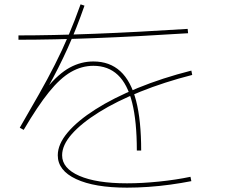

<svg xmlns="http://www.w3.org/2000/svg" viewBox="-20 -828 1040 884"><path d="M610 -135Q610 -269 588.5 -355Q567 -441 522.5 -483Q478 -525 410 -525Q356 -525 306.5 -496.5Q257 -468 205 -403.5Q153 -339 89 -230L71 -240Q119 -323 159 -393.5Q199 -464 232.5 -530Q266 -596 295 -664Q324 -732 351 -808L369 -802Q332 -696 291.5 -606Q251 -516 198 -421L196 -424Q250 -489 301.5 -517Q353 -545 410 -545Q485 -545 534 -500Q583 -455 606.5 -364.5Q630 -274 630 -135ZM565 36Q415 36 330.5 -3.5Q246 -43 246 -113Q246 -164 291.5 -218Q337 -272 419.5 -324.5Q502 -377 614.5 -423Q727 -469 861 -503L865 -483Q736 -450 626.5 -406Q517 -362 436 -311.5Q355 -261 310.5 -210.5Q266 -160 266 -113Q266 -53 345 -18.5Q424 16 565 16Q634 16 712 8Q790 0 857 -14L861 6Q815 15 764.5 22Q714 29 663 32.5Q612 36 565 36ZM65 -665Q376 -665 844 -695L846 -675Q378 -645 65 -645Z"/></svg>

Font: M PLUS 2 Thin Thin
Style: Regular
Weight: 250
Version: Version 1.001